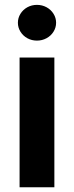

<svg xmlns="http://www.w3.org/2000/svg" viewBox="-20 -788 311 808"><path d="M62.4 -545.9H208.8V0H62.4ZM55.3 -692.3Q55.3 -712.6 66.1 -730Q76.9 -747.4 95.2 -757.5Q113.6 -767.5 135.5 -767.5Q157.4 -767.5 175.9 -757.5Q194.4 -747.4 205.2 -730Q216.1 -712.7 216.1 -692.3Q216.1 -671.9 205.2 -654.6Q194.4 -637.2 175.9 -627.2Q157.4 -617.1 135.5 -617.1Q113.6 -617.1 95.2 -627.1Q76.9 -637.2 66.1 -654.6Q55.3 -672 55.3 -692.3Z"/></svg>

Font: Raveo Variable
Style: Regular
Weight: 400
Designer: Jakub Foglar, Rasmus Andersson (Inter)
Foundry: Jakubfoglar.com
Version: Version 1.000;Glyphs 3.2.3 (3260)